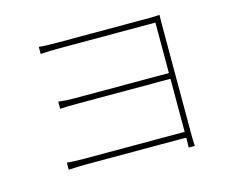

<svg xmlns="http://www.w3.org/2000/svg" viewBox="-97 -819 1193 973"><g transform="rotate(-15 500.0 -332.5)"><path d="M811.5 12.7H779.3Q780.3 2.9 780.3 -31.2V-39.1H260.7Q218.8 -39.1 163.1 -36.1V-73.2Q200.2 -69.3 259.8 -69.3H780.3V-347.7H289.1Q244.1 -347.7 201.2 -345.7V-382.8Q242.2 -377.9 287.1 -377.9H780.3V-642.6H278.3Q218.8 -642.6 177.7 -639.6V-676.8Q205.1 -672.9 278.3 -672.9H756.8Q783.2 -672.9 810.5 -674.8Q809.6 -664.1 809.6 -635.7V-33.2Q809.6 -16.6 811.5 12.7Z"/></g></svg>

Font: GenEi Gothic M ExtraLight
Style: Regular
Weight: 200
Designer: o_tamon (Modified); [Source Han Sans]
Ryoko NISHIZUKA  (kana & ideographs); Paul D. Hunt (Latin, Greek & Cyrillic); Wenl
Version: Version 1.1a;Original Version 1.004